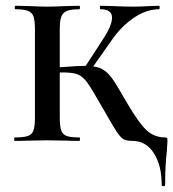

<svg xmlns="http://www.w3.org/2000/svg" viewBox="-20 -488 600 665"><path d="M560 0Q560 8 558 34Q552 84 552 152Q552 157 546 157Q540 157 540 152Q540 84 512.5 42Q485 0 439 0Q419 0 408.5 -5.5Q398 -11 384 -32Q370 -53 339 -108Q301 -175 284 -199.5Q267 -224 247.5 -231Q228 -238 187 -237V-81Q187 -51 192 -36.5Q197 -22 211 -17Q225 -12 255 -12Q257 -12 257 -6Q257 0 255 0Q225 0 209 -1L143 -2L81 -1Q63 0 32 0Q29 0 29 -6Q29 -12 32 -12Q62 -12 76.5 -17Q91 -22 96 -36.5Q101 -51 101 -81V-387Q101 -417 96 -431Q91 -445 76.5 -450.5Q62 -456 33 -456Q31 -456 31 -462Q31 -468 33 -468L81 -467Q121 -465 143 -465Q168 -465 210 -467L255 -468Q257 -468 257 -462Q257 -456 255 -456Q226 -456 211.5 -450Q197 -444 192 -429.5Q187 -415 187 -385V-255Q250 -260 277 -260L336 -351Q368 -399 368 -427Q368 -456 328 -456Q326 -456 326 -462Q326 -468 328 -468L370 -467Q410 -465 443 -465Q468 -465 500 -467L531 -468Q533 -468 533 -462Q533 -456 531 -456Q488 -456 444.5 -427Q401 -398 367 -349L303 -258Q327 -255 343.5 -242.5Q360 -230 375.5 -206Q391 -182 422 -128Q461 -62 487 -37.5Q513 -13 549 -12Q557 -12 558.5 -10.5Q560 -9 560 0Z"/></svg>

Font: Cormorant SC SemiBold
Style: Regular
Weight: 600
Designer: Christian Thalmann (Catharsis Fonts)
Version: Version 3.000